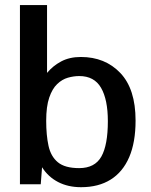

<svg xmlns="http://www.w3.org/2000/svg" viewBox="-20 -740 607 771"><path d="M305.7 11.7Q253.4 11.7 213.4 -9Q173.3 -29.8 148.9 -68.4L143.6 0H60.1V-719.7H168.9V-447.3Q192.4 -475.6 225.8 -493.4Q259.3 -511.2 304.7 -511.2Q401.9 -511.2 463.1 -447Q524.4 -382.8 524.4 -255.9Q524.4 -168.5 498.8 -108.9Q473.1 -49.3 424.3 -18.8Q375.5 11.7 305.7 11.7ZM297.9 -64.9Q360.8 -64.9 387 -111.3Q413.1 -157.7 413.1 -253.4Q413.1 -340.3 385.7 -387.5Q358.4 -434.6 298.3 -434.6Q275.9 -434.6 252.7 -428Q229.5 -421.4 209.7 -402.6Q189.9 -383.8 177.7 -348.1Q165.5 -312.5 165.5 -254.9Q165.5 -197.3 174.8 -154.5Q184.1 -111.8 212.4 -88.4Q240.7 -64.9 297.9 -64.9Z"/></svg>

Font: Pontano Sans
Style: Bold
Weight: 700
Designer: Vernon Adams
Foundry: Vernon Adams
Version: Version 2.001